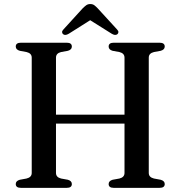

<svg xmlns="http://www.w3.org/2000/svg" viewBox="-20 -906 870 926"><path d="M250 -72Q250 -51 274.5 -45L307.5 -39Q326.5 -33.5 326.5 -18.5Q326.5 0 302 0H81Q56 0 56 -18.5Q56 -33.5 75.5 -39L108 -45Q133 -51 133 -72V-628Q133 -649 108 -655L75.5 -661Q56 -666.5 56 -681.5Q56 -700 81 -700H302Q326.5 -700 326.5 -681.5Q326.5 -666.5 307.5 -661L274.5 -655Q250 -649 250 -628V-353H580.5V-628Q580.5 -649 556 -655L523 -661Q504 -666.5 504 -681.5Q504 -700 528.5 -700H749.5Q774.5 -700 774.5 -681.5Q774.5 -666.5 755 -661L722.5 -655Q697.5 -649 697.5 -628V-72Q697.5 -51 722.5 -45L755 -39Q774.5 -33.5 774.5 -18.5Q774.5 0 749.5 0H528.5Q504 0 504 -18.5Q504 -33.5 523 -39L556 -45Q580.5 -51 580.5 -72V-310H250ZM546 -741Q536 -733 518.5 -743.5L415 -808.5L312 -743.5Q294.5 -733 284.5 -741Q280 -744.5 279.5 -750.8Q279 -757 286 -764L378 -865Q388 -875 396 -880.8Q404 -886.5 415.5 -886.5Q427 -886.5 434.8 -880.8Q442.5 -875 452 -865L544.5 -764Q551.5 -757 551 -750.8Q550.5 -744.5 546 -741Z"/></svg>

Font: Fraunces 9pt
Style: Regular
Weight: 400
Version: Version 1.000;[b76b70a41]